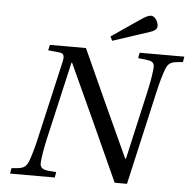

<svg xmlns="http://www.w3.org/2000/svg" viewBox="-59 -950 1008 1009"><g transform="rotate(5 445.0 -445.5)"><path d="M494 -764 505 -742 675 -798C714 -810 736 -817 736 -841C736 -856 722 -891 697 -891C683 -891 669 -883 639 -863ZM31 0H267L272 -29L233 -32C201 -35 184 -44 187 -75C190 -108 196 -146 208 -199L302 -609H305C399 -406 491 -203 583 0H648L760 -493C772 -546 783 -584 795 -617C807 -649 824 -657 854 -660L885 -663L890 -692H654L649 -663L688 -659C720 -655 737 -650 734 -617C731 -584 725 -546 713 -493L631 -131H627C541 -318 455 -505 371 -692H181L174 -663L233 -657C256 -655 263 -642 255 -609L161 -199C149 -146 138 -108 126 -75C114 -43 97 -35 67 -32L36 -29Z"/></g></svg>

Font: Heuristica
Style: Italic
Weight: 400
Italic angle: -13°
Version: Version 1.0.1